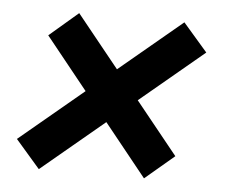

<svg xmlns="http://www.w3.org/2000/svg" viewBox="-39 -559 610 511"><g transform="rotate(5 266.0 -303.5)"><path d="M363 -92 76 -449 153 -515 441 -158ZM82 -92 17 -167 434 -515 499 -440Z"/></g></svg>

Font: Radio Canada Big Medium
Style: Italic
Weight: 500
Italic angle: -12°
Designer: Étienne Aubert Bonn
Foundry: Coppers and Brasses
Version: Version 1.001